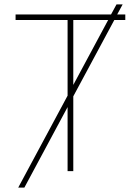

<svg xmlns="http://www.w3.org/2000/svg" viewBox="-20 -780 640 875"><path d="M63 75 288 -344V-689H51V-714H486L511 -760H539L514 -714H551V-689H501L314 -341V0H288V-292L91 75ZM314 -689V-393L473 -689Z"/></svg>

Font: Noto Sans Mono Thin
Style: Regular
Weight: 100
Designer: Monotype Design Team
Foundry: Monotype Imaging Inc.
Version: Version 2.014